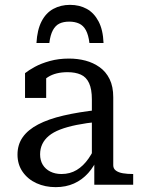

<svg xmlns="http://www.w3.org/2000/svg" viewBox="-20 -760 581 790"><path d="M268 -740Q230 -740 199.5 -723.5Q169 -707 151 -672Q133 -637 130 -583H183Q187 -616 197.5 -635.5Q208 -655 224.5 -663Q241 -671 265 -671Q288 -671 305.5 -663Q323 -655 333.5 -635.5Q344 -616 348 -583H406Q404 -637 385.5 -672Q367 -707 337 -723.5Q307 -740 268 -740ZM385 -308V-259Q335 -254 295.5 -246Q256 -238 227.5 -227Q199 -216 181 -201Q163 -186 154 -167Q145 -148 145 -125Q145 -100 156 -82Q167 -64 187 -54Q207 -44 233 -44Q268 -44 295.5 -60.5Q323 -77 344.5 -108Q366 -139 382 -180L383 -113Q368 -76 343 -48Q318 -20 284.5 -5Q251 10 209 10Q166 10 130.5 -6Q95 -22 73.5 -52.5Q52 -83 52 -124Q52 -165 73.5 -195.5Q95 -226 137 -248Q179 -270 241 -284.5Q303 -299 385 -308ZM368 0V-106L358 -109V-351Q358 -393 346.5 -418Q335 -443 312.5 -453Q290 -463 258 -463Q209 -463 177.5 -443Q146 -423 126 -396Q125 -408 128 -418Q131 -428 137 -436.5Q143 -445 151.5 -450.5Q160 -456 170 -460V-357H83V-459Q98 -471 123.5 -485Q149 -499 185 -509Q221 -519 264 -519Q300 -519 332 -510.5Q364 -502 390 -483.5Q416 -465 431 -434.5Q446 -404 446 -360V-80Q446 -66 457 -58Q468 -50 486 -47Q504 -44 528 -44V0Z"/></svg>

Font: Roboto Serif 28pt
Style: Regular
Weight: 400
Designer: Greg Gazdowicz
Foundry: Commercial Type
Version: Version 1.008